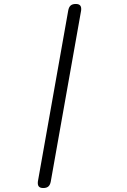

<svg xmlns="http://www.w3.org/2000/svg" viewBox="-20 -824 640 968"><path d="M171 91 324 -771Q327 -788 336 -796Q345 -804 362 -804Q378 -804 384.5 -796Q391 -788 389 -771L236 91Q233 108 224 116Q215 124 198 124Q182 124 175.5 116Q169 108 171 91Z"/></svg>

Font: Maple Mono NL ExtraLight
Style: Italic
Weight: 275
Italic angle: -10°
Monospace: yes
Designer: subframe7536
Version: Version 7.000